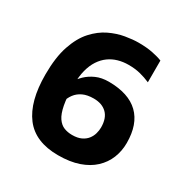

<svg xmlns="http://www.w3.org/2000/svg" viewBox="-159 -816 936 963"><g transform="rotate(30 309.5 -334.5)"><path d="M304 11.6Q171.8 11.6 109.4 -70.2Q47 -152 47 -307.4Q47 -407.4 69.8 -474.6Q92.6 -541.8 129.8 -582.6Q167 -623.4 210.4 -644.2Q253.8 -665 296.7 -672.3Q339.6 -679.6 373.2 -679.6Q419.8 -679.6 454.8 -672.5Q489.8 -665.4 511.6 -656.4V-530.6Q483 -543 453 -550.6Q423 -558.2 384.8 -558.2Q353.4 -558.2 325.1 -550.1Q296.8 -542 273.4 -525.1Q250 -508.2 232.6 -481.7Q215.2 -455.2 205.8 -418.7Q196.4 -382.2 196.4 -335.6Q196.4 -264 204.9 -219.5Q213.4 -175 229.5 -151.8Q245.6 -128.6 267 -120.1Q288.4 -111.6 314.2 -111.6Q346 -111.6 366.7 -121.6Q387.4 -131.6 399.5 -147.2Q411.6 -162.8 416.7 -181.3Q421.8 -199.8 421.8 -216.8Q421.8 -270.4 394.1 -297.5Q366.4 -324.6 317.8 -324.6Q281.2 -324.6 256 -312.9Q230.8 -301.2 215 -280.2Q199.2 -259.2 191.8 -230.8L161 -300.6Q166.4 -318.6 179.6 -341.6Q192.8 -364.6 214.8 -385.9Q236.8 -407.2 268.2 -421.3Q299.6 -435.4 341.8 -435.4Q456.4 -434.8 514.4 -378.6Q572.4 -322.4 572.4 -214Q572.4 -167.2 555.9 -126.2Q539.4 -85.2 506.1 -54.1Q472.8 -23 422.6 -5.7Q372.4 11.6 304 11.6Z"/></g></svg>

Font: Maven Pro VF Beta
Style: Regular
Weight: 400
Designer: Joe Prince
Foundry: Joe Prince
Version: Version 2.002